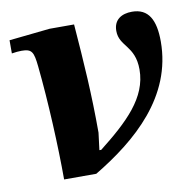

<svg xmlns="http://www.w3.org/2000/svg" viewBox="-62 -547 615 617"><g transform="rotate(-10 245.5 -238.5)"><path d="M204 8C344 -76 482 -195 482 -375C482 -445 461 -485 407 -485C374 -485 347 -470 347 -433C347 -381 399 -377 399 -298C399 -206 327 -139 233 -65H227L234 -121C234 -246 227 -349 217 -477H137L4 -463V-420C17 -422 26 -423 36 -423C70 -423 75 -412 80 -364C92 -249 99 -99 99 8Z"/></g></svg>

Font: STIX Two Text
Style: Bold Italic
Weight: 700
Italic angle: -12°
Designer: Ross Mills, John Hudson & Paul Hanslow, Tiro Typeworks Ltd; with prior portions MicroPress Inc. and Coen Hoffman, Elsevi
Foundry: Tiro Typeworks Ltd
Version: Version 2.13 b171